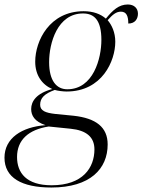

<svg xmlns="http://www.w3.org/2000/svg" viewBox="-65 -596 635 856"><path d="M164 240C338 240 415 156 415 48C415 -29 363 -69 263 -80L181 -88C138 -93 114 -102 114 -129C114 -159 133 -178 179 -195C192 -191 217 -188 232 -188C390 -188 449 -324 449 -410C449 -452 433 -485 415 -506C437 -531 453 -544 474 -544C499 -544 507 -524 507 -491C538 -491 550 -513 550 -535C550 -559 533 -576 505 -576C465 -576 438 -551 407 -513C383 -534 350 -546 308 -546C156 -546 92 -414 92 -321C92 -261 122 -219 168 -199C97 -180 74 -144 74 -110C74 -81 89 -54 138 -38C32 -30 -45 20 -45 107C-45 196 31 240 164 240ZM235 -198C187 -198 154 -236 154 -319C154 -404 191 -536 305 -536C356 -536 387 -505 387 -418C387 -335 351 -198 235 -198ZM165 230C53 230 11 175 11 104C11 28 62 -18 152 -32L250 -22C320 -15 356 15 356 70C356 151 305 230 165 230Z"/></svg>

Font: Noto Serif Display Light
Style: Italic
Weight: 300
Italic angle: -12°
Designer: Monotype Design Team
Foundry: Monotype Imaging Inc.
Version: Version 2.009